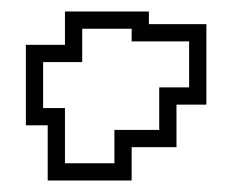

<svg xmlns="http://www.w3.org/2000/svg" viewBox="-20 -347 406 334"><path d="M25 -129H63V-33H209V-91H287V-165H339V-305H239V-327H93V-269H25ZM55 -159V-239H123V-297H209V-275H309V-195H257V-121H179V-63H93V-159Z"/></svg>

Font: Camosport
Style: Oln
Weight: 400
Version: Version 001.000